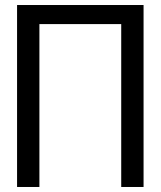

<svg xmlns="http://www.w3.org/2000/svg" viewBox="-20 -745 640 765"><path d="M48 -725H552V0H463V-649H137V0H48Z"/></svg>

Font: JuliaMono
Style: Regular
Weight: 400
Monospace: yes
Designer: cormullion
Foundry: corm
Version: Version 0.055; ttfautohint (v1.8.4)